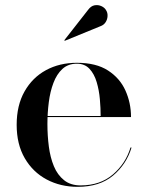

<svg xmlns="http://www.w3.org/2000/svg" viewBox="-20 -713 568 743"><path d="M280.5 10Q214 10 160.5 -18.5Q107 -47 75.8 -100.8Q44.5 -154.5 44.5 -230Q44.5 -305.5 75 -359.2Q105.5 -413 158 -441.5Q210.5 -470 277.5 -470Q352 -470 398 -440.2Q444 -410.5 465.5 -362.5Q487 -314.5 487 -260H111.5V-264H369.5Q369.5 -294 366.5 -328.8Q363.5 -363.5 354.2 -395Q345 -426.5 326.5 -446.5Q308 -466.5 277.5 -466.5Q243.5 -466.5 221.5 -446.2Q199.5 -426 186.8 -392.2Q174 -358.5 168.8 -317.2Q163.5 -276 163.5 -233Q163.5 -188.5 169 -146Q174.5 -103.5 188.5 -69.8Q202.5 -36 227.8 -15.8Q253 4.5 292 4.5Q367.5 4.5 417 -38Q466.5 -80.5 485 -142H489Q469.5 -77.5 417.8 -33.8Q366 10 280.5 10ZM230.5 -555 229 -557.5 321 -675Q332 -690 346 -692.5Q360 -695 372.5 -689.2Q385 -683.5 390.5 -673.5Q397 -663.5 396.2 -650.5Q395.5 -637.5 388.5 -626.8Q381.5 -616 368.5 -611.5Z"/></svg>

Font: Bodoni Moda 48pt Medium
Style: Regular
Weight: 500
Designer: Owen Earl
Foundry: indestructible type
Version: Version 2.005